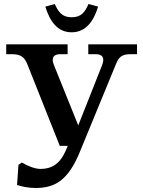

<svg xmlns="http://www.w3.org/2000/svg" viewBox="-20 -921 713 957"><path d="M117 -599 278 -194H318L307 -169C278 -102 235 -79 182 -79C154 -79 117 -94 89 -111L72 -99L65 1C85 8 120 16 157 16C251 16 319 -19 378 -164L557 -599C572 -636 585 -651 633 -651H663V-700H420V-651H456C491 -651 504 -634 488 -594L370 -296L250 -594C233 -634 247 -651 282 -651H317V-700H11V-651H37C84 -651 102 -637 117 -599ZM206 -888 253 -901C272 -859 291 -835 337 -835C384 -835 403 -859 421 -901L469 -888C448 -819 410 -760 337 -760C264 -760 227 -819 206 -888Z"/></svg>

Font: LT Superior Serif Semibold
Style: Regular
Weight: 600
Designer: Daniel Lyons
Foundry: LyonsType
Version: Version 2.120;FEAKit 1.0